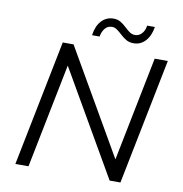

<svg xmlns="http://www.w3.org/2000/svg" viewBox="-93 -964 999 1051"><g transform="rotate(10 406.5 -438.5)"><path d="M62 0 202 -700H262L597 -120L713 -700H786L646 0H586L251 -580L135 0ZM584 -763Q560 -763 543 -773Q526 -783 511.5 -796.5Q497 -810 483 -820.5Q469 -831 453 -831Q430 -831 415 -813.5Q400 -796 395 -767H353Q360 -819 387 -848Q414 -877 454 -877Q477 -877 494 -866.5Q511 -856 525 -842.5Q539 -829 553 -819Q567 -809 584 -809Q606 -809 621.5 -826Q637 -843 641 -871H684Q676 -821 649.5 -792Q623 -763 584 -763Z"/></g></svg>

Font: Montserrat
Style: Italic
Weight: 400
Italic angle: -11.3°
Designer: Julieta Ulanovsky
Foundry: Julieta Ulanovsky
Version: Version 9.000; ttfautohint (v1.8.4.7-5d5b)